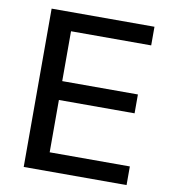

<svg xmlns="http://www.w3.org/2000/svg" viewBox="-80 -774 745 842"><g transform="rotate(10 292.5 -352.5)"><path d="M82 0V-705H540V-622H183V-400H520V-316H183V-83H540V0Z"/></g></svg>

Font: wassup Sans
Style: Medium
Weight: 600
Version: Version 2.001